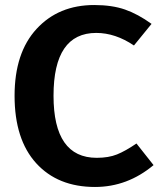

<svg xmlns="http://www.w3.org/2000/svg" viewBox="-20 -728 641 764"><path d="M355 -708Q426 -708 477.5 -690Q529 -672 583 -633L513 -547Q439 -597 363 -597Q193 -597 193 -347Q193 -100 365 -100Q412 -100 445.5 -113.5Q479 -127 523 -157L591 -71Q487 16 358 16Q210 16 124 -78.5Q38 -173 38 -347Q38 -518 125.5 -613Q213 -708 355 -708Z"/></svg>

Font: FiraGO SemiBold
Style: Regular
Weight: 600
Designer: bBox Type
Foundry: bBox Type GmbH
Version: Version 1.001;PS 001.001;hotconv 1.0.88;makeotf.lib2.5.64775